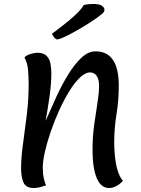

<svg xmlns="http://www.w3.org/2000/svg" viewBox="-20 -938 707 965"><path d="M150 7Q110 7 98 -21Q86 -49 86 -93Q86 -146 95.5 -214Q105 -282 114.5 -359.5Q124 -437 124 -516Q124 -552 121 -586.5Q118 -621 103 -650Q114 -661 134.5 -667Q155 -673 169 -673Q203 -673 220.5 -650Q238 -627 238 -568Q238 -517 229 -453Q220 -389 209 -330Q235 -390 263.5 -452Q292 -514 324 -565.5Q356 -617 390 -648.5Q424 -680 460 -680Q577 -680 577 -507Q577 -433 565.5 -363.5Q554 -294 554 -220Q554 -191 557.5 -154Q561 -117 570.5 -83.5Q580 -50 598 -29Q580 -10 562.5 -1.5Q545 7 528 7Q487 7 466 -43.5Q445 -94 445 -187Q445 -251 453.5 -311.5Q462 -372 470 -422.5Q478 -473 478 -507Q478 -539 466 -556.5Q454 -574 432 -574Q409 -574 382 -548.5Q355 -523 328.5 -480Q302 -437 278 -384.5Q254 -332 235.5 -278Q217 -224 206 -176.5Q195 -129 195 -95Q195 -64 200.5 -40Q206 -16 212 -7Q193 0 178 3.5Q163 7 150 7ZM268 -740Q255 -740 241 -768Q296 -809 327.5 -835.5Q359 -862 376 -880Q393 -898 401 -913Q415 -916 426.5 -917Q438 -918 448 -918Q481 -918 493 -908.5Q505 -899 505 -890Q505 -880 498 -873Q491 -866 468 -849Q441 -830 409.5 -810.5Q378 -791 348.5 -775Q319 -759 297.5 -749.5Q276 -740 268 -740Z"/></svg>

Font: Paprika
Style: Regular
Weight: 400
Designer: Eduardo Rodriguez Tunni
Foundry: Eduardo Rodriguez Tunni
Version: Version 1.010; ttfautohint (v1.8.3)